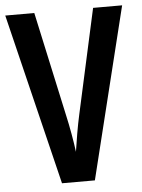

<svg xmlns="http://www.w3.org/2000/svg" viewBox="-52 -756 591 797"><g transform="rotate(-5 243.5 -357.0)"><path d="M487 -714H366L270 -277C260 -233 249 -166 243 -125C238 -166 226 -234 216 -277L121 -714H0L174 0H311Z"/></g></svg>

Font: Noto Sans Hebrew ExtraCondensed SemiBold
Style: Regular
Weight: 600
Width: 2
Designer: Ben Nathan
Foundry: Google LLC
Version: Version 3.001